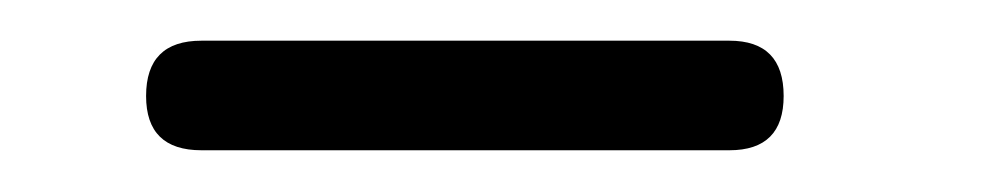

<svg xmlns="http://www.w3.org/2000/svg" viewBox="-20 -20 476 92"><path d="M76.5 52Q50 52 50 26Q50 -0.5 76.5 -0.5H329.5Q355.5 -0.5 355.5 26Q355.5 52 329.5 52Z"/></svg>

Font: Jura Light
Style: Regular
Weight: 400
Version: Version 5.106